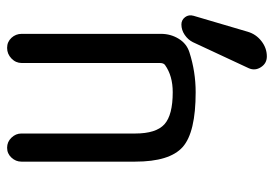

<svg xmlns="http://www.w3.org/2000/svg" viewBox="-135 -635 770 540"><g transform="rotate(90 250.0 -365.0)"><path d="M48.8 -490.2Q36.1 -490.2 28.3 -500.5Q20.5 -510.7 24.4 -524.4L69.3 -676.8Q76.2 -700.2 95.7 -715.3Q115.2 -730.5 138.7 -730.5Q158.2 -730.5 168.9 -713.9Q179.7 -697.3 171.9 -679.7L98.6 -522.5Q91.8 -508.8 78.1 -499.5Q64.5 -490.2 48.8 -490.2ZM239.3 -530.3Q352.5 -530.3 393.6 -493.7Q434.6 -457 434.6 -360.4V-40Q434.6 -24.4 423.3 -12.2Q412.1 0 395.5 0Q378.9 0 367.2 -12.2Q355.5 -24.4 355.5 -40V-360.4Q355.5 -418.9 329.6 -442.4Q303.7 -465.8 239.3 -465.8Q193.4 -465.8 163.1 -444.3Q157.2 -440.4 157.2 -429.7V-41Q157.2 -24.4 144.5 -12.2Q131.8 0 114.7 0Q97.7 0 86.4 -12.2Q75.2 -24.4 75.2 -41V-432.6Q75.2 -460 88.9 -482.4Q102.5 -504.9 127 -512.7Q181.6 -530.3 239.3 -530.3Z"/></g></svg>

Font: Rounded Mgen+ 1mn regular
Style: Regular
Weight: 400
Designer: [Source Han Sans]
Ryoko NISHIZUKA  (kana & ideographs); Paul D. Hunt (Latin, Greek & Cyrillic); Wenlong ZHANG  (bopomofo
Version: Version 1.059.20150602